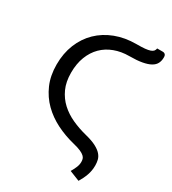

<svg xmlns="http://www.w3.org/2000/svg" viewBox="-202 -787 937 1049"><g transform="rotate(30 266.5 -262.5)"><path d="M364.3 -570.3Q313.5 -570.3 271 -554.4Q228.5 -538.6 198 -508.3Q167.5 -478 150.4 -433.8Q133.3 -389.6 133.3 -333Q133.3 -275.4 152.6 -233.2Q171.9 -190.9 204.8 -160.6Q237.8 -130.4 281.2 -110.6Q324.7 -90.8 373.5 -78.6Q416.5 -67.9 441.9 -54.4Q467.3 -41 480.5 -25.6Q493.7 -10.3 497.6 6.6Q501.5 23.4 501.5 40.5Q501.5 73.2 491.2 102.1Q481 130.9 463.9 158.7L399.9 133.3Q408.7 118.7 417.2 99.6Q425.8 80.6 425.8 62Q425.8 52.7 423.6 43.9Q421.4 35.2 412.8 27.1Q404.3 19 387 11.2Q369.6 3.4 339.4 -3.9Q279.3 -18.6 225.6 -45.4Q171.9 -72.3 131.1 -112.5Q90.3 -152.8 66.4 -207.5Q42.5 -262.2 42.5 -332.5Q42.5 -402.8 65.9 -460.7Q89.4 -518.6 131.8 -559.8Q174.3 -601.1 233.6 -623.8Q293 -646.5 364.7 -646.5Q397 -646.5 417.5 -648.4Q438 -650.4 450.2 -654.8Q462.4 -659.2 467.8 -666Q473.1 -672.9 474.6 -682.6H509.8Q517.1 -682.6 521.2 -679.9Q525.4 -677.2 527.6 -673.6Q529.8 -669.9 530.3 -665.5Q530.8 -661.1 530.8 -657.7Q530.8 -636.7 522.5 -620.4Q514.2 -604 494.6 -593Q475.1 -582 443.1 -576.2Q411.1 -570.3 364.3 -570.3Z"/></g></svg>

Font: Carlito
Style: Regular
Weight: 400
Designer: Lukasz Dziedzic
Foundry: tyPoland Lukasz Dziedzic
Version: Version 1.103; Beta1; all basic design good, some composites